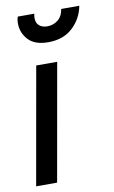

<svg xmlns="http://www.w3.org/2000/svg" viewBox="-82 -745 470 789"><g transform="rotate(-10 153.5 -350.0)"><path d="M3.5 0 90 -489H177.5L91 0ZM156 -574.5Q100 -574.5 73 -603.5Q46 -632.5 46 -672Q46 -681.5 47 -687.5Q48 -693.5 50 -700H119.5Q117 -693.5 117 -682Q117 -661 129.8 -650.2Q142.5 -639.5 163.5 -639.5Q187.5 -639.5 207 -654.2Q226.5 -669 231.5 -700H307Q297 -647 258 -610.8Q219 -574.5 156 -574.5Z"/></g></svg>

Font: Cabin Condensed
Style: Italic
Weight: 400
Width: 3
Italic angle: -10°
Designer: Pablo Impallari
Foundry: Pablo Impallari. http://www.impallari.com Igino Marini. http://www.ikern.com
Version: Version 3.001; ttfautohint (v1.8.3)